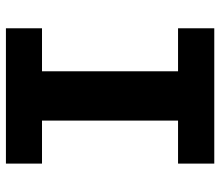

<svg xmlns="http://www.w3.org/2000/svg" viewBox="-68 -683 751 655"><g transform="rotate(-90 307.5 -355.5)"><path d="M538.5 -710.8V-587.7H391.8V-123.6H538.5V0H76.9V-123.6H223.6V-587.7H76.9V-710.8Z"/></g></svg>

Font: FiraCode Nerd Font
Style: Bold
Weight: 700
Designer: Carrois Corporate, Edenspiekermann AG, Nikita Prokopov
Foundry: Carrois Corporate, Edenspiekermann AG, Nikita Prokopov
Version: Version 6.002;Nerd Fonts 2.1.0